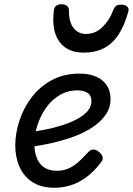

<svg xmlns="http://www.w3.org/2000/svg" viewBox="-20 -866 626 905"><path d="M237 19Q175 19 134 -7Q93 -33 72.5 -78.5Q52 -124 52 -180Q52 -239 72 -299Q92 -359 130.5 -409Q169 -459 225.5 -489Q282 -519 355 -519Q401 -519 433.5 -504.5Q466 -490 483.5 -463.5Q501 -437 501 -399Q501 -358 478 -325Q455 -292 416 -266Q377 -240 326 -221.5Q275 -203 218.5 -190.5Q162 -178 104 -172L113 -242Q151 -247 192.5 -255Q234 -263 273 -275.5Q312 -288 343 -304.5Q374 -321 392.5 -342Q411 -363 411 -389Q411 -416 393 -428Q375 -440 345 -440Q298 -440 260 -417Q222 -394 196 -356.5Q170 -319 156 -274.5Q142 -230 142 -188Q142 -149 154 -120Q166 -91 189.5 -76Q213 -61 247 -61Q280 -61 305.5 -73Q331 -85 353 -105.5Q375 -126 397 -150Q410 -164 424.5 -161Q439 -158 450 -147Q462 -136 464 -124Q466 -112 454 -98Q420 -54 384 -28.5Q348 -3 311 8Q274 19 237 19ZM374 -618Q297 -618 259.5 -670Q222 -722 234 -818Q236 -832 245 -839Q254 -846 270 -846Q287 -846 296 -838Q305 -830 305 -818Q304 -765 325.5 -735.5Q347 -706 386 -706Q430 -706 463 -738.5Q496 -771 512 -814Q519 -832 527 -838Q535 -844 551 -844Q570 -844 579.5 -835Q589 -826 585 -812Q566 -743 537 -700.5Q508 -658 468 -638Q428 -618 374 -618Z"/></svg>

Font: Playwrite DE SAS
Style: Regular
Weight: 400
Designer: Veronika Burian, José Scaglione
Foundry: TypeTogether
Version: Version 1.002